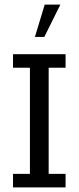

<svg xmlns="http://www.w3.org/2000/svg" viewBox="-20 -820 344 840"><path d="M36.9 0V-59.3H110.9V-523.7H36.9V-583H266.9V-523.7H192.9V-59.3H266.9V0ZM132.8 -658.5 175.6 -799.8H244.1L173.9 -658.5Z"/></svg>

Font: Rokkitt SemiBold
Style: Regular
Weight: 600
Designer: Vernon Adams
Foundry: Vernon Adams
Version: Version 3.103